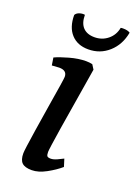

<svg xmlns="http://www.w3.org/2000/svg" viewBox="-129 -704 545 766"><g transform="rotate(20 143.5 -321.0)"><path d="M53 -45Q53 -59 66.5 -146.5Q80 -234 84 -257Q104 -377 104 -388Q104 -415 71 -415Q64 -415 40 -413L35 -445Q56 -455 93.5 -465.5Q131 -476 163 -476Q178 -476 190 -473L202 -454Q144 -106 144 -84Q144 -71 147.5 -66.5Q151 -62 163 -62Q174 -62 189.5 -69Q205 -76 214 -81L224 -49Q201 -29 168 -11Q135 7 107 7Q78 7 65.5 -5Q53 -17 53 -45ZM55 -633Q60 -642 72 -646Q84 -650 95 -648Q95 -613 112 -595Q129 -577 161 -577Q193 -577 217 -596.5Q241 -616 247 -648Q250 -649 257 -649Q277 -649 287 -642Q277 -588 240.5 -555.5Q204 -523 154 -523Q108 -523 81.5 -552Q55 -581 55 -633Z"/></g></svg>

Font: Caladea
Style: Italic
Weight: 400
Italic angle: -9°
Designer: Carolina Giovagnoli and Andres Torresi
Foundry: Carolina Giovagnoli & Andres Torresi
Version: Version 1.001